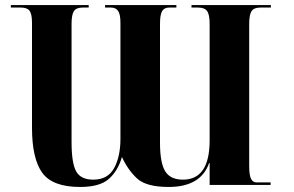

<svg xmlns="http://www.w3.org/2000/svg" viewBox="-20 -734 1166 762"><path d="M298 8Q376 8 412 -24Q448 -56 464 -111Q486 -62 522.5 -27Q559 8 649 8Q777 8 810 -87H812V0H1054V-10H998Q984 -10 976.5 -24Q969 -38 969 -76V-639Q969 -676 978.5 -690Q988 -704 1013 -704H1055V-714H740V-704H766Q792 -704 802 -690Q812 -676 812 -639V-177Q812 -21 706 -21Q656 -21 635.5 -54.5Q615 -88 615 -168V-639Q615 -676 623.5 -690Q632 -704 651 -704H680V-714H397V-704H421Q439 -704 448.5 -691Q458 -678 458 -643V-183Q458 -113 433 -67Q408 -21 350 -21Q301 -21 282.5 -53.5Q264 -86 264 -171V-639Q264 -676 273.5 -690Q283 -704 308 -704H332V-714H23V-704H63Q88 -704 97.5 -691Q107 -678 107 -643V-227Q107 -105 147.5 -48.5Q188 8 298 8Z"/></svg>

Font: Noto Serif Display SemiCondensed Extra
Style: Regular
Weight: 800
Width: 4
Designer: Monotype Design Team
Foundry: Monotype Imaging Inc.
Version: Version 1.900